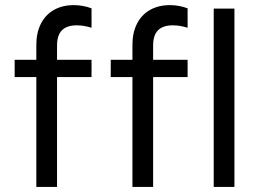

<svg xmlns="http://www.w3.org/2000/svg" viewBox="-20 -741 1015 761"><path d="M38.1 -503.9H342.8V-435.5H38.1ZM342.8 -708V-630.9Q312.5 -640.6 284.2 -640.6Q245.1 -640.6 225.6 -621.1Q206.1 -601.6 206.1 -560.5V0H124V-563.5Q124 -611.3 142.1 -647Q160.2 -682.6 193.8 -701.7Q227.5 -720.7 272.5 -720.7Q308.6 -720.7 342.8 -708ZM418.9 -503.9H723.6V-435.5H418.9ZM723.6 -708V-630.9Q693.4 -640.6 665 -640.6Q626 -640.6 606.4 -621.1Q586.9 -601.6 586.9 -560.5V0H504.9V-563.5Q504.9 -611.3 522.9 -647Q541 -682.6 574.7 -701.7Q608.4 -720.7 653.3 -720.7Q689.5 -720.7 723.6 -708ZM827.1 -707H909.2V0H827.1Z"/></svg>

Font: Wanted Sans Variable
Style: Regular
Weight: 400
Designer: Original Design by Kil Hyung-jin and Kang Hanbin, Wanted Lab, Inc; Hangeul from Source Han Sans by Jang Soo-young and Ka
Foundry: Wanted Lab, Inc.
Version: Version 1.003;Glyphs 3.2 (3227)